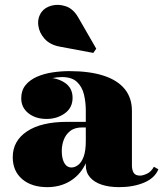

<svg xmlns="http://www.w3.org/2000/svg" viewBox="-20 -761 677 791"><path d="M470.5 10Q429.5 10 398.8 -0.2Q368 -10.5 350.8 -30.5Q333.5 -50.5 333.5 -80V-304.5Q333.5 -340.5 325.8 -372.2Q318 -404 296.8 -423.8Q275.5 -443.5 235.5 -443.5Q217 -443.5 193.8 -439Q170.5 -434.5 149.2 -424.5Q128 -414.5 114.2 -397.8Q100.5 -381 100.5 -356H68.5Q68.5 -393 99 -417Q129.5 -441 172 -441Q216 -441 247.5 -419.8Q279 -398.5 279 -358Q279 -317 247 -294Q215 -271 172 -271Q126.5 -271 97 -294.5Q67.5 -318 67.5 -356Q67.5 -388.5 85.2 -410.2Q103 -432 132.2 -444.8Q161.5 -457.5 196.5 -462.8Q231.5 -468 265.5 -468Q349.5 -468 407 -449.2Q464.5 -430.5 494 -394Q523.5 -357.5 523.5 -304.5V-79Q523.5 -61.5 530.5 -49.5Q537.5 -37.5 557 -37.5Q568.5 -37.5 585.8 -45.5Q603 -53.5 614 -74L632.5 -63.5Q617.5 -27 573.2 -8.5Q529 10 470.5 10ZM175 10Q110 10 71.2 -23.2Q32.5 -56.5 32.5 -113.5Q32.5 -180.5 91.2 -219.8Q150 -259 256.5 -259H380V-236H319Q287.5 -236 269 -221.2Q250.5 -206.5 242.5 -184.5Q234.5 -162.5 234.5 -140Q234.5 -117.5 239.5 -102.2Q244.5 -87 253.2 -79Q262 -71 274.5 -71Q288.5 -71 302.2 -81.5Q316 -92 324.8 -116Q333.5 -140 333.5 -180.5H351.5Q351.5 -121.5 328.8 -79Q306 -36.5 266 -13.2Q226 10 175 10ZM364.5 -543 225.5 -569Q186 -576.5 163.8 -601.2Q141.5 -626 137.8 -656.2Q134 -686.5 150.5 -710.5Q164 -730 192.2 -737.8Q220.5 -745.5 251.5 -735Q282.5 -724.5 303 -688L376.5 -560.5Z"/></svg>

Font: Bodoni Moda 9pt Black
Style: Regular
Weight: 900
Designer: Owen Earl
Foundry: indestructible type
Version: Version 2.005